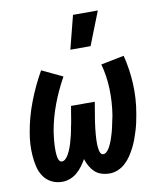

<svg xmlns="http://www.w3.org/2000/svg" viewBox="-85 -829 771 907"><g transform="rotate(-10 300.0 -376.0)"><path d="M141 8Q113 8 89.5 -4Q66 -16 51.5 -37.5Q37 -59 31 -85Q25 -111 23 -138Q21 -165 22.5 -193Q24 -221 29 -248Q41 -320 68 -390.5Q95 -461 133 -528L232 -481Q199 -422 175.5 -359.5Q152 -297 141 -233Q140 -225 139 -217Q138 -209 137 -201Q136 -193 135.5 -185Q135 -177 134.5 -169.5Q134 -162 134 -154Q134 -146 134 -138Q134 -130 135 -122.5Q136 -115 137.5 -107.5Q139 -100 143.5 -93.5Q148 -87 156 -87Q165 -87 173 -95Q181 -103 186 -111.5Q191 -120 195 -129Q199 -138 202.5 -147.5Q206 -157 208.5 -166Q211 -175 213.5 -184.5Q216 -194 218.5 -203.5Q221 -213 222.5 -222.5Q224 -232 226 -241.5Q228 -251 230 -260L243 -338H357L344 -260Q342 -252 341.5 -244.5Q341 -237 339.5 -229Q338 -221 337.5 -213.5Q337 -206 336 -198.5Q335 -191 334.5 -183Q334 -175 333.5 -167.5Q333 -160 333 -152.5Q333 -145 333 -137.5Q333 -130 334 -122.5Q335 -115 336.5 -107.5Q338 -100 342 -93.5Q346 -87 354 -87Q363 -87 371 -95Q379 -103 384 -112Q389 -121 393 -130Q397 -139 400 -148Q403 -157 406 -166.5Q409 -176 411.5 -185Q414 -194 416 -203.5Q418 -213 420 -222.5Q422 -232 424 -241.5Q426 -251 428 -260Q438 -323 436 -385.5Q434 -448 418 -506L529 -528Q546 -461 549.5 -390Q553 -319 540 -246Q537 -227 532.5 -207Q528 -187 522 -167.5Q516 -148 509 -129Q502 -110 492.5 -91.5Q483 -73 471 -55Q459 -37 443 -22.5Q427 -8 407.5 0Q388 8 368 8Q348 8 329 2Q310 -4 297 -16.5Q284 -29 274.5 -45.5Q265 -62 260 -80Q250 -63 238.5 -47.5Q227 -32 212 -19Q197 -6 178 1Q159 8 141 8ZM286 -600 327 -760H446L383 -600Z"/></g></svg>

Font: Iosevka XBd Ex Obl
Style: Regular
Weight: 800
Width: 7
Italic angle: -9°
Monospace: yes
Designer: Belleve Invis
Foundry: Belleve Invis
Version: Version 32.5.0; ttfautohint (v1.8.4)